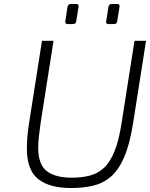

<svg xmlns="http://www.w3.org/2000/svg" viewBox="-20 -939 754 965"><path d="M336 6Q229 6 172 -39Q115 -84 115 -194Q115 -220 118 -255.5Q121 -291 127 -326L191 -734H249L184 -320Q179 -286 175.5 -253.5Q172 -221 172 -197Q172 -112 215 -79Q258 -46 340 -46Q390 -46 430 -56Q470 -66 501 -94Q532 -122 554.5 -176Q577 -230 591 -320L656 -734H714L648 -314Q631 -210 603 -146.5Q575 -83 536 -50Q497 -17 447 -5.5Q397 6 336 6ZM525 -818Q513 -818 513 -830Q513 -831 514 -834Q515 -837 517 -852.5Q519 -868 525 -904Q527 -919 542 -919H569Q581 -919 581 -908Q581 -908 580.5 -904Q580 -900 577.5 -884.5Q575 -869 569 -832Q567 -818 552 -818ZM320 -818Q308 -818 308 -830Q308 -831 308.5 -834Q309 -837 311.5 -852.5Q314 -868 319 -904Q322 -919 337 -919H363Q375 -919 375 -908Q375 -908 374.5 -904Q374 -900 371.5 -884.5Q369 -869 363 -832Q362 -818 346 -818Z"/></svg>

Font: Exo Thin Light
Style: Italic
Weight: 300
Italic angle: -9°
Version: Version 2.000